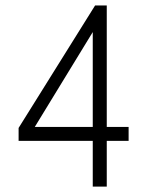

<svg xmlns="http://www.w3.org/2000/svg" viewBox="-20 -690 550 710"><path d="M455.6 -220.6H374.8V-669.9H331.7L48.8 -216.9V-169.1H323V0H374.8V-169.1H455.6ZM323 -220.6H108.6L323 -571.4Z"/></svg>

Font: SaysetthaMai Thin
Style: Regular
Weight: 100
Designer: John M. Durdin
Foundry: Lao Script for Windows
Version: Version 1.101